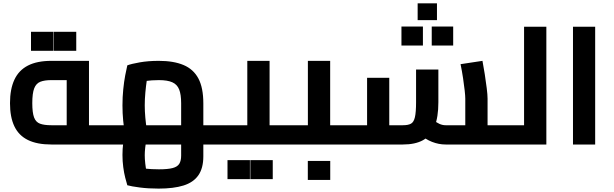

<svg xmlns="http://www.w3.org/2000/svg" viewBox="-20 -867 3681 1152"><path d="M287.8 0Q202.7 0 147.7 -26.9Q92.7 -53.8 66.4 -108.9Q40 -164 40 -248.1Q40 -332.2 66.4 -388.8Q92.7 -445.5 147.7 -473.7Q202.7 -501.9 287.8 -501.9H513.9V-62.9H380.2V-414.5L413.3 -386.3H287.8Q247.4 -386.3 222.2 -376.5Q196.9 -366.7 185.3 -337.1Q173.7 -307.6 173.7 -248.1Q173.7 -190.9 184.4 -162.5Q195 -134.1 220.1 -124.9Q245.1 -115.6 287.8 -115.6H619.2V0ZM619.2 0V-115.6Q624.8 -115.6 628.6 -111.6Q632.4 -107.6 634.6 -100Q636.8 -92.5 638 -82Q639.2 -71.5 639.2 -58.1Q639.2 -44.8 638 -34Q636.8 -23.2 634.6 -15.6Q632.4 -8.1 628.6 -4Q624.8 0 619.2 0ZM166 -562.1V-676.2H300.5V-562.1ZM303 -562.1V-676.2H437.5V-562.1Z M619 0V-115.6H1139.7L1066.9 -45.4V-247.3Q1066.9 -300.3 1054.9 -330.3Q1042.9 -360.4 1013.9 -373.3Q984.9 -386.3 933.6 -386.3Q890.5 -386.3 851.4 -380.8Q812.3 -375.4 789.1 -366.2L872.3 -443.9Q866.3 -421.5 861 -386.5Q855.7 -351.5 852.1 -311.7Q848.5 -271.9 848.5 -234.8Q848.5 -199.4 851.9 -162Q855.3 -124.6 859.9 -95.7Q864.6 -66.8 867.2 -56.4L740.1 -20.9Q735.8 -35.4 729.6 -67.5Q723.4 -99.6 719.1 -143Q714.8 -186.3 714.8 -234.8Q714.8 -284.4 719.5 -330.9Q724.1 -377.3 731.3 -414.8Q738.5 -452.3 743.9 -474.9Q767.4 -483.9 818.5 -492.9Q869.5 -501.9 932.4 -501.9Q1021.7 -501.9 1081.1 -476.9Q1140.6 -451.9 1170.3 -396.2Q1200 -340.5 1200 -246.1V0ZM931.7 264.6Q869.5 264.6 818.5 257.9Q767.4 251.3 743.9 244.5Q738.5 226.8 731.3 198.9Q724.1 171.1 719.5 135.7Q714.8 100.4 714.8 62.6Q714.8 26.1 719.1 -6.3Q723.4 -38.7 729.6 -63Q735.8 -87.3 740.1 -98L863.9 -56Q861.3 -49.2 857.7 -27.9Q854.1 -6.6 851.3 18.8Q848.5 44.1 848.5 63.9Q848.5 86.9 851.5 113.7Q854.5 140.6 859.8 165.6Q865.1 190.7 870.7 208.4L784.8 133.1Q807.4 140.1 848.6 144.5Q889.9 148.9 933.6 148.9Q987.3 148.9 1016.1 141.2Q1044.8 133.6 1055.8 115.5Q1066.9 97.4 1066.9 66.3V-115.6H1200V70.9Q1200 141.7 1170.3 184.6Q1140.6 227.4 1081.1 246Q1021.7 264.6 931.7 264.6ZM1200 0V-115.6H1305.3V0ZM1305.3 0V-115.6Q1310.9 -115.6 1314.8 -111.6Q1318.6 -107.6 1320.8 -100Q1322.9 -92.5 1324.1 -82Q1325.3 -71.5 1325.3 -58.1Q1325.3 -44.8 1324.1 -34Q1322.9 -23.2 1320.8 -15.6Q1318.6 -8.1 1314.8 -4Q1310.9 0 1305.3 0ZM619 0Q613.4 0 609.6 -4Q605.8 -8.1 603.6 -15.6Q601.4 -23.2 600.2 -34Q599 -44.8 599 -58.1Q599 -76 600.9 -88.7Q602.8 -101.3 607.3 -108.5Q611.8 -115.6 619 -115.6Z M1597.5 0V-115.6H1721.9V0ZM1721.9 0V-115.6Q1727.5 -115.6 1731.3 -111.6Q1735.1 -107.6 1737.3 -100Q1739.5 -92.5 1740.7 -82Q1741.9 -71.5 1741.9 -58.1Q1741.9 -44.8 1740.7 -34Q1739.5 -23.2 1737.3 -15.6Q1735.1 -8.1 1731.3 -4Q1727.5 0 1721.9 0ZM1305 0Q1299.3 0 1295.5 -4Q1291.8 -8.1 1289.6 -15.6Q1287.4 -23.2 1286.2 -34Q1285 -44.8 1285 -58.1Q1285 -76 1286.9 -88.7Q1288.8 -101.3 1293.3 -108.5Q1297.8 -115.6 1305 -115.6ZM1305 0V-115.6H1541.7L1463.8 -51.2V-501.9H1597.5V0ZM1345 207.9V93.8H1479.5V207.9ZM1482 207.9V93.8H1616.5V207.9Z M1961 0V-115.6H2066.4V0ZM1722 0Q1716.3 0 1712.5 -4Q1708.8 -8.1 1706.6 -15.6Q1704.4 -23.2 1703.2 -34Q1702 -44.8 1702 -58.1Q1702 -76 1703.9 -88.7Q1705.8 -101.3 1710.3 -108.5Q1714.8 -115.6 1722 -115.6ZM1722 0V-115.6H1905.3L1827.3 -51.2V-501.9H1961V0ZM2066.4 0V-115.6Q2072 -115.6 2075.8 -111.6Q2079.6 -107.6 2081.8 -100Q2084 -92.5 2085.2 -82Q2086.4 -71.5 2086.4 -58.1Q2086.4 -44.8 2085.2 -34Q2084 -23.2 2081.8 -15.6Q2079.6 -8.1 2075.8 -4Q2072 0 2066.4 0ZM1826.9 212.8V98.8H1961.4V212.8Z M2905.4 0V-115.6H3010.7V0ZM2066 0Q2060.4 0 2056.6 -4Q2052.8 -8.1 2050.6 -15.6Q2048.4 -23.2 2047.2 -34Q2046 -44.8 2046 -58.1Q2046 -76 2047.9 -88.7Q2049.8 -101.3 2054.3 -108.5Q2058.8 -115.6 2066 -115.6ZM2653.8 0Q2612.6 0 2572.4 -15.7Q2532.3 -31.3 2498.1 -62.4L2580 -147.4Q2599.6 -131.1 2617.4 -123.4Q2635.2 -115.6 2653.8 -115.6H2841.4L2771.7 -52.7V-274.9Q2771.7 -291 2768.2 -323.5Q2764.7 -355.9 2758.4 -397.6Q2752.1 -439.3 2743.4 -482L2874.8 -501.9Q2881.8 -466.1 2888.6 -421.8Q2895.4 -377.5 2900.4 -337.8Q2905.4 -298.2 2905.4 -274.9V0ZM2066 0V-115.6H2211.6L2182.5 -85V-400H2315.6V0ZM2315.6 0V-115.6H2397.3Q2429.4 -115.6 2446.1 -125.1Q2462.8 -134.5 2469.6 -164.3Q2476.4 -194.1 2476.4 -253.3V-450H2610.2V-253.3Q2610.2 -163.8 2587.4 -107.7Q2564.6 -51.6 2517.9 -25.8Q2471.3 0 2397.3 0ZM3010.7 0V-115.6Q3016.3 -115.6 3020.1 -111.6Q3024 -107.6 3026.1 -100Q3028.3 -92.5 3029.5 -82Q3030.7 -71.5 3030.7 -58.1Q3030.7 -44.8 3029.5 -34Q3028.3 -23.2 3026.1 -15.6Q3024 -8.1 3020.1 -4Q3016.3 0 3010.7 0ZM2485.9 -746.4V-847.1H2601.8V-746.4ZM2388.7 -593.8V-707.9H2517.5V-593.8ZM2570.4 -593.8V-707.9H2699.1V-593.8Z M3124.4 0V-706.7H3258.1V0ZM3011 0V-115.6H3124.4V0ZM3011 0Q3005.4 0 3001.6 -4Q2997.8 -8.1 2995.6 -15.6Q2993.4 -23.2 2992.2 -34Q2991 -44.8 2991 -58.1Q2991 -76 2992.9 -88.7Q2994.8 -101.3 2999.3 -108.5Q3003.8 -115.6 3011 -115.6Z M3417.9 0V-706.7H3551V0Z"/></svg>

Font: Cairo
Style: Regular
Weight: 400
Designer: Mohamed Gaber, Accademia di Belle Arti di Urbino
Foundry: Kief Type Foundry, Accademia di Belle Arti di Urbino
Version: Version 3.120